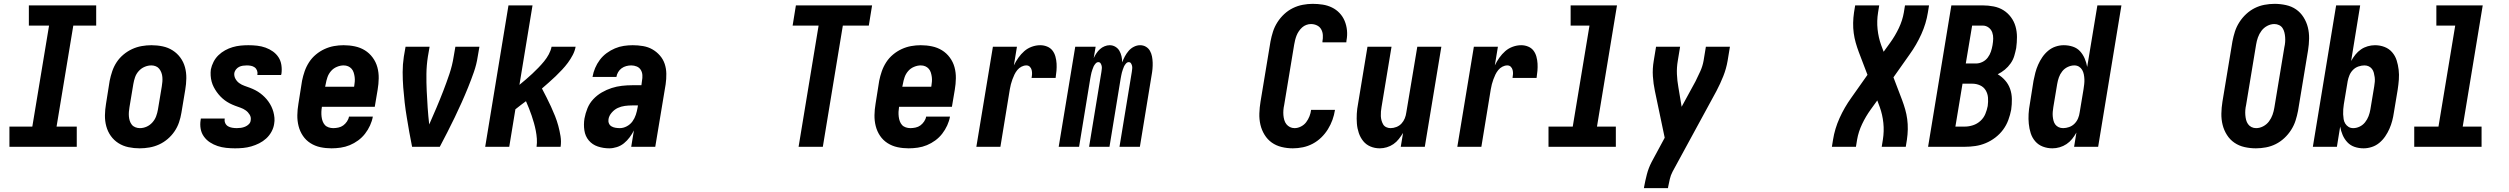

<svg xmlns="http://www.w3.org/2000/svg" viewBox="-20 -763 13040 998"><path d="M29 0V-105H148L235 -630H130V-735H480V-630H361L274 -105H379V0Z M706 8Q676 8 647.5 2Q619 -4 595.5 -19Q572 -34 556 -56.5Q540 -79 532.5 -106.5Q525 -134 525.5 -164Q526 -194 531 -223L550 -343Q555 -368 563.5 -393Q572 -418 586.5 -440Q601 -462 622 -479.5Q643 -497 667 -508Q691 -519 716.5 -523.5Q742 -528 767 -528Q797 -528 825.5 -522Q854 -516 877.5 -501Q901 -486 917.5 -463.5Q934 -441 941.5 -413.5Q949 -386 948.5 -356Q948 -326 943 -297L923 -177Q919 -152 910.5 -127Q902 -102 887 -80Q872 -58 851.5 -40.5Q831 -23 807 -12Q783 -1 757 3.5Q731 8 706 8ZM707 -97Q725 -97 742 -104.5Q759 -112 772 -126.5Q785 -141 791.5 -158.5Q798 -176 801 -194L821 -314Q823 -326 824 -338Q825 -350 824 -362Q823 -374 819 -385Q815 -396 808 -405Q801 -414 790 -418.5Q779 -423 767 -423Q749 -423 731.5 -415.5Q714 -408 701 -393.5Q688 -379 682 -361.5Q676 -344 673 -326L653 -206Q651 -194 650 -182Q649 -170 650 -158Q651 -146 654.5 -135Q658 -124 665 -115Q672 -106 683.5 -101.5Q695 -97 707 -97Z M1202 8Q1178 8 1155 5.5Q1132 3 1111 -4Q1090 -11 1071.5 -23Q1053 -35 1040 -53Q1027 -71 1023 -93.5Q1019 -116 1023 -140L1024 -147H1148V-145Q1146 -133 1151 -122.5Q1156 -112 1165.5 -106.5Q1175 -101 1187 -99Q1199 -97 1211 -97Q1222 -97 1232.5 -98.5Q1243 -100 1254 -104.5Q1265 -109 1273.5 -117.5Q1282 -126 1283 -137Q1286 -153 1278 -166.5Q1270 -180 1257.5 -189Q1245 -198 1230.5 -203Q1216 -208 1201.5 -213.5Q1187 -219 1173.5 -226Q1160 -233 1148 -242Q1136 -251 1125.5 -262Q1115 -273 1106.5 -285Q1098 -297 1091 -310.5Q1084 -324 1080 -339Q1076 -354 1075 -370Q1074 -386 1076 -402Q1080 -422 1090 -441.5Q1100 -461 1115.5 -476Q1131 -491 1150 -501.5Q1169 -512 1189.5 -518Q1210 -524 1230.5 -526Q1251 -528 1271 -528Q1294 -528 1316.5 -525.5Q1339 -523 1360 -515.5Q1381 -508 1398.5 -495.5Q1416 -483 1427.5 -465.5Q1439 -448 1442.5 -425.5Q1446 -403 1443 -380L1441 -373H1317L1318 -375Q1320 -386 1316 -396.5Q1312 -407 1303.5 -413Q1295 -419 1284.5 -421Q1274 -423 1263 -423Q1253 -423 1242.5 -421.5Q1232 -420 1223 -415.5Q1214 -411 1207 -402.5Q1200 -394 1198 -384Q1196 -368 1203.5 -354Q1211 -340 1223.5 -331Q1236 -322 1250.5 -317Q1265 -312 1279.5 -306.5Q1294 -301 1307.5 -294Q1321 -287 1333 -278Q1345 -269 1355.5 -258.5Q1366 -248 1375 -235.5Q1384 -223 1390.5 -209.5Q1397 -196 1401 -181.5Q1405 -167 1406.5 -151Q1408 -135 1405 -119Q1402 -98 1391 -78Q1380 -58 1363.5 -43Q1347 -28 1327 -18Q1307 -8 1286 -2Q1265 4 1244 6Q1223 8 1202 8Z M1703 8Q1673 8 1645 2Q1617 -4 1593.5 -19Q1570 -34 1554.5 -57Q1539 -80 1532 -107.5Q1525 -135 1525.5 -164.5Q1526 -194 1531 -223L1550 -343Q1555 -368 1563.5 -392.5Q1572 -417 1586.5 -439.5Q1601 -462 1622 -479.5Q1643 -497 1667 -508Q1691 -519 1716 -523.5Q1741 -528 1766 -528Q1796 -528 1824.5 -522Q1853 -516 1876.5 -501.5Q1900 -487 1917 -464Q1934 -441 1941.5 -413.5Q1949 -386 1948.5 -356Q1948 -326 1943 -297L1928 -208H1653V-206Q1651 -194 1650.5 -181.5Q1650 -169 1651.5 -156.5Q1653 -144 1657 -133Q1661 -122 1668.5 -113.5Q1676 -105 1688 -101Q1700 -97 1712 -97Q1725 -97 1739 -100Q1753 -103 1764 -111Q1775 -119 1783.5 -131.5Q1792 -144 1794 -157H1918Q1914 -134 1903.5 -111Q1893 -88 1877.5 -68Q1862 -48 1841.5 -33Q1821 -18 1798 -8.5Q1775 1 1750.5 4.5Q1726 8 1703 8ZM1670 -312H1820L1821 -314Q1823 -326 1824 -338.5Q1825 -351 1823.5 -362.5Q1822 -374 1818.5 -385.5Q1815 -397 1807.5 -405.5Q1800 -414 1789.5 -418.5Q1779 -423 1766 -423Q1749 -423 1731 -415.5Q1713 -408 1700.5 -393.5Q1688 -379 1682 -361.5Q1676 -344 1673 -326Z M2266 0H2122Q2114 -38 2107.5 -76Q2101 -114 2094.5 -152.5Q2088 -191 2083.5 -230Q2079 -269 2076 -308.5Q2073 -348 2073 -388Q2073 -428 2079 -468L2088 -520H2213L2204 -468Q2197 -423 2196.5 -378.5Q2196 -334 2198 -290.5Q2200 -247 2203 -203Q2206 -159 2211 -116Q2230 -159 2248.5 -202.5Q2267 -246 2284 -290Q2301 -334 2316 -378.5Q2331 -423 2338 -468L2347 -520H2472L2463 -468Q2457 -428 2443 -388Q2429 -348 2413 -308.5Q2397 -269 2379.5 -230Q2362 -191 2343.5 -152.5Q2325 -114 2305.5 -76Q2286 -38 2266 0Z M2502 0 2623 -735H2748L2680 -322Q2697 -336 2714 -350.5Q2731 -365 2747 -380Q2763 -395 2778.5 -411Q2794 -427 2808 -444Q2822 -461 2832.5 -480.5Q2843 -500 2847 -520H2972Q2968 -498 2957 -477Q2946 -456 2932 -437Q2918 -418 2901.5 -400.5Q2885 -383 2868 -366.5Q2851 -350 2832.5 -334Q2814 -318 2797 -303Q2809 -280 2821 -256.5Q2833 -233 2844 -209Q2855 -185 2865 -160Q2875 -135 2882 -109Q2889 -83 2893.5 -55.5Q2898 -28 2894 0H2769Q2772 -21 2770.5 -42Q2769 -63 2765 -83.5Q2761 -104 2755.5 -123.5Q2750 -143 2743.5 -162Q2737 -181 2729.5 -200Q2722 -219 2714 -237Q2700 -227 2686.5 -216.5Q2673 -206 2659 -195L2627 0Z M3147 8Q3116 8 3087.5 -1.5Q3059 -11 3040.5 -33Q3022 -55 3017.5 -85.5Q3013 -116 3018 -147Q3023 -174 3033.5 -200Q3044 -226 3063.5 -247Q3083 -268 3108 -282.5Q3133 -297 3159.5 -305.5Q3186 -314 3213 -317Q3240 -320 3266 -320H3314L3317 -343Q3320 -358 3319 -373Q3318 -388 3310.5 -400Q3303 -412 3289.5 -417.5Q3276 -423 3261 -423Q3248 -423 3235 -419.5Q3222 -416 3211 -408Q3200 -400 3193 -388Q3186 -376 3184 -363H3060V-364Q3064 -387 3073.5 -409.5Q3083 -432 3098 -452Q3113 -472 3133.5 -487Q3154 -502 3176.5 -511.5Q3199 -521 3222.5 -524.5Q3246 -528 3269 -528Q3296 -528 3322.5 -523.5Q3349 -519 3371 -506.5Q3393 -494 3410 -474.5Q3427 -455 3435 -431Q3443 -407 3443.5 -380Q3444 -353 3440 -325L3386 0H3261L3275 -85Q3266 -67 3253 -49.5Q3240 -32 3223.5 -18.5Q3207 -5 3186.5 1.5Q3166 8 3147 8ZM3202 -97Q3220 -97 3238 -106.5Q3256 -116 3267.5 -132Q3279 -148 3285 -166.5Q3291 -185 3294 -203L3296 -215H3266Q3247 -215 3228 -212.5Q3209 -210 3191.5 -202Q3174 -194 3160 -178Q3146 -162 3143 -144Q3141 -132 3145 -122Q3149 -112 3158 -106.5Q3167 -101 3178.5 -99Q3190 -97 3202 -97Z M4131 0 4235 -630H4100L4117 -735H4513L4496 -630H4361L4257 0Z M4703 8Q4673 8 4645 2Q4617 -4 4593.5 -19Q4570 -34 4554.5 -57Q4539 -80 4532 -107.5Q4525 -135 4525.5 -164.5Q4526 -194 4531 -223L4550 -343Q4555 -368 4563.5 -392.5Q4572 -417 4586.5 -439.5Q4601 -462 4622 -479.5Q4643 -497 4667 -508Q4691 -519 4716 -523.5Q4741 -528 4766 -528Q4796 -528 4824.5 -522Q4853 -516 4876.5 -501.5Q4900 -487 4917 -464Q4934 -441 4941.5 -413.5Q4949 -386 4948.5 -356Q4948 -326 4943 -297L4928 -208H4653V-206Q4651 -194 4650.5 -181.5Q4650 -169 4651.5 -156.5Q4653 -144 4657 -133Q4661 -122 4668.5 -113.5Q4676 -105 4688 -101Q4700 -97 4712 -97Q4725 -97 4739 -100Q4753 -103 4764 -111Q4775 -119 4783.5 -131.5Q4792 -144 4794 -157H4918Q4914 -134 4903.5 -111Q4893 -88 4877.5 -68Q4862 -48 4841.5 -33Q4821 -18 4798 -8.5Q4775 1 4750.5 4.5Q4726 8 4703 8ZM4670 -312H4820L4821 -314Q4823 -326 4824 -338.5Q4825 -351 4823.5 -362.5Q4822 -374 4818.5 -385.5Q4815 -397 4807.5 -405.5Q4800 -414 4789.5 -418.5Q4779 -423 4766 -423Q4749 -423 4731 -415.5Q4713 -408 4700.5 -393.5Q4688 -379 4682 -361.5Q4676 -344 4673 -326Z M5055 0 5141 -520H5266L5250 -423Q5260 -444 5273.5 -463Q5287 -482 5304 -497Q5321 -512 5343 -520Q5365 -528 5387 -528Q5406 -528 5423 -521Q5440 -514 5450.5 -500.5Q5461 -487 5466 -469Q5471 -451 5472 -432.5Q5473 -414 5471.5 -395.5Q5470 -377 5467 -358H5342Q5344 -368 5344.5 -378.5Q5345 -389 5342.5 -399Q5340 -409 5333 -416Q5326 -423 5315 -423Q5302 -423 5289.5 -416.5Q5277 -410 5268 -399Q5259 -388 5253 -375.5Q5247 -363 5242.5 -350.5Q5238 -338 5234.5 -325Q5231 -312 5229 -299L5180 0Z M5483 0 5569 -520H5675L5665 -461Q5671 -474 5679 -486Q5687 -498 5697.5 -507.5Q5708 -517 5721.5 -522.5Q5735 -528 5748 -528Q5764 -528 5777.5 -520Q5791 -512 5798.5 -499Q5806 -486 5809.5 -470.5Q5813 -455 5813 -439Q5819 -455 5827 -470Q5835 -485 5846.5 -498.5Q5858 -512 5874 -520Q5890 -528 5906 -528Q5923 -528 5936.5 -520Q5950 -512 5957.5 -498.5Q5965 -485 5968 -469.5Q5971 -454 5971.5 -437.5Q5972 -421 5970.5 -404.5Q5969 -388 5966 -372L5905 0H5799L5863 -389Q5864 -397 5865 -405Q5866 -413 5864.5 -420Q5863 -427 5859 -433.5Q5855 -440 5847 -440Q5839 -440 5832.5 -432.5Q5826 -425 5822.5 -417.5Q5819 -410 5816.5 -402Q5814 -394 5811.5 -386Q5809 -378 5808 -370Q5807 -362 5805 -354L5747 0H5641L5705 -389Q5706 -397 5707 -405Q5708 -413 5706.5 -420Q5705 -427 5701 -433.5Q5697 -440 5689 -440Q5681 -440 5674.5 -432.5Q5668 -425 5664.5 -417.5Q5661 -410 5658.5 -402Q5656 -394 5653.5 -386Q5651 -378 5650 -370Q5649 -362 5647 -354L5589 0Z M6700 8Q6670 8 6641.5 1Q6613 -6 6590.5 -22Q6568 -38 6553 -62.5Q6538 -87 6531.5 -115Q6525 -143 6526 -173.5Q6527 -204 6532 -234L6584 -548Q6589 -574 6597 -599Q6605 -624 6620 -647.5Q6635 -671 6655.5 -690Q6676 -709 6700.5 -721Q6725 -733 6751.5 -738Q6778 -743 6803 -743Q6830 -743 6855.5 -739Q6881 -735 6903.5 -724Q6926 -713 6943 -695Q6960 -677 6969.5 -654Q6979 -631 6981.5 -605Q6984 -579 6979 -553L6978 -543H6854V-548Q6857 -564 6856 -580.5Q6855 -597 6847.5 -610.5Q6840 -624 6825.5 -631Q6811 -638 6794 -638Q6782 -638 6770 -633.5Q6758 -629 6748.5 -620.5Q6739 -612 6731.5 -601Q6724 -590 6719.5 -578.5Q6715 -567 6712 -555Q6709 -543 6707 -531L6655 -217Q6652 -204 6651 -190.5Q6650 -177 6651 -164.5Q6652 -152 6655.5 -139.5Q6659 -127 6666.5 -117.5Q6674 -108 6685 -102.5Q6696 -97 6709 -97Q6726 -97 6742.5 -105.5Q6759 -114 6769.5 -128Q6780 -142 6786.5 -158.5Q6793 -175 6795 -192H6919V-191Q6915 -165 6906 -140Q6897 -115 6882.5 -91.5Q6868 -68 6848 -48.5Q6828 -29 6803.5 -16Q6779 -3 6752.5 2.5Q6726 8 6700 8Z M7152 8Q7126 8 7103.5 -1.5Q7081 -11 7066 -29.5Q7051 -48 7043 -71.5Q7035 -95 7033 -120.5Q7031 -146 7032.5 -172Q7034 -198 7039 -223L7088 -520H7213L7161 -206Q7159 -195 7158 -183Q7157 -171 7157.5 -159.5Q7158 -148 7161 -137Q7164 -126 7169.5 -116.5Q7175 -107 7185.5 -102Q7196 -97 7208 -97Q7223 -97 7238.5 -103Q7254 -109 7265 -121Q7276 -133 7282 -148Q7288 -163 7290 -179L7347 -520H7472L7386 0H7261L7273 -72Q7263 -56 7251 -40.5Q7239 -25 7223 -14Q7207 -3 7188.5 2.5Q7170 8 7152 8Z M7555 0 7641 -520H7766L7750 -423Q7760 -444 7773.5 -463Q7787 -482 7804 -497Q7821 -512 7843 -520Q7865 -528 7887 -528Q7906 -528 7923 -521Q7940 -514 7950.5 -500.5Q7961 -487 7966 -469Q7971 -451 7972 -432.5Q7973 -414 7971.5 -395.5Q7970 -377 7967 -358H7842Q7844 -368 7844.5 -378.5Q7845 -389 7842.5 -399Q7840 -409 7833 -416Q7826 -423 7815 -423Q7802 -423 7789.5 -416.5Q7777 -410 7768 -399Q7759 -388 7753 -375.5Q7747 -363 7742.5 -350.5Q7738 -338 7734.5 -325Q7731 -312 7729 -299L7680 0Z M8029 0V-105H8155L8242 -630H8144V-735H8385L8281 -105H8379V0Z M8650 215H8525L8526 208Q8532 175 8540.5 142.5Q8549 110 8565 79L8633 -47L8582 -290Q8574 -328 8571.5 -367Q8569 -406 8576 -447L8588 -520H8713L8701 -447Q8695 -412 8696.5 -377.5Q8698 -343 8704 -310L8721 -208L8793 -340Q8806 -366 8818 -392.5Q8830 -419 8835 -447L8847 -520H8972L8960 -447Q8953 -406 8937.5 -367Q8922 -328 8902 -290L8674 129Q8664 148 8659.5 168Q8655 188 8651 208Z M9502 0 9508 -37Q9517 -94 9542 -149.5Q9567 -205 9603 -255L9687 -374L9642 -492Q9633 -516 9626 -540.5Q9619 -565 9615.5 -591Q9612 -617 9612.5 -644Q9613 -671 9617 -698L9623 -735H9748L9742 -698Q9735 -654 9739.5 -611Q9744 -568 9758 -529L9771 -494L9805 -541Q9831 -577 9850 -617Q9869 -657 9876 -698L9882 -735H10007L10001 -698Q9992 -641 9967 -585.5Q9942 -530 9906 -480L9822 -361L9867 -243Q9876 -219 9883 -194.5Q9890 -170 9893.5 -144Q9897 -118 9896.5 -91Q9896 -64 9892 -37L9886 0H9761L9767 -37Q9774 -81 9769.5 -124Q9765 -167 9751 -206L9738 -241L9704 -194Q9678 -158 9659 -118Q9640 -78 9633 -37L9627 0Z M10002 0 10123 -735H10286Q10315 -735 10343 -729.5Q10371 -724 10393.5 -710Q10416 -696 10432.5 -674Q10449 -652 10456.5 -625.5Q10464 -599 10464 -570.5Q10464 -542 10460 -513Q10456 -493 10450 -472.5Q10444 -452 10431 -433.5Q10418 -415 10401 -401Q10384 -387 10364 -377Q10386 -364 10403 -344.5Q10420 -325 10428.5 -300.5Q10437 -276 10437.5 -248.5Q10438 -221 10434 -193Q10429 -166 10419 -139Q10409 -112 10392 -89Q10375 -66 10351.5 -48Q10328 -30 10301.5 -19Q10275 -8 10247.5 -4Q10220 0 10193 0ZM10251 -433Q10268 -433 10284.5 -441Q10301 -449 10312 -463.5Q10323 -478 10328.5 -494.5Q10334 -511 10337 -528Q10340 -545 10340.5 -562Q10341 -579 10335.5 -594.5Q10330 -610 10316.5 -620Q10303 -630 10286 -630H10231L10198 -433ZM10144 -105H10193Q10214 -105 10235.5 -112Q10257 -119 10274 -134.5Q10291 -150 10299.5 -170.5Q10308 -191 10312 -212Q10315 -234 10313.5 -255Q10312 -276 10301.5 -293.5Q10291 -311 10272 -319.5Q10253 -328 10232 -328H10181Z M10648 8Q10622 8 10598.5 -1Q10575 -10 10559 -28.5Q10543 -47 10535.5 -70.5Q10528 -94 10525.5 -119.5Q10523 -145 10524.5 -171Q10526 -197 10531 -223L10550 -343Q10554 -364 10559.5 -385Q10565 -406 10574 -426.5Q10583 -447 10596 -466Q10609 -485 10626.5 -499.5Q10644 -514 10665 -521Q10686 -528 10707 -528Q10732 -528 10754.5 -520.5Q10777 -513 10792 -496.5Q10807 -480 10816 -459Q10825 -438 10829 -415L10882 -735H11007L10886 0H10761L10773 -74Q10763 -56 10750.5 -40.5Q10738 -25 10721.5 -14Q10705 -3 10686 2.5Q10667 8 10648 8ZM10704 -97Q10719 -97 10735 -102.5Q10751 -108 10763 -120Q10775 -132 10781.5 -147.5Q10788 -163 10790 -179L10810 -299Q10812 -312 10813.5 -325Q10815 -338 10814.5 -351Q10814 -364 10811.5 -376.5Q10809 -389 10803 -399.5Q10797 -410 10786.5 -416.5Q10776 -423 10762 -423Q10745 -423 10728 -415Q10711 -407 10699.5 -392.5Q10688 -378 10682 -361Q10676 -344 10673 -326L10653 -206Q10651 -194 10650 -182Q10649 -170 10650 -158.5Q10651 -147 10654 -135.5Q10657 -124 10663.5 -115.5Q10670 -107 10680.5 -102Q10691 -97 10704 -97Z M11706 8Q11676 8 11647 1.5Q11618 -5 11594.5 -21Q11571 -37 11555.5 -61.5Q11540 -86 11533 -114Q11526 -142 11526.5 -172.5Q11527 -203 11532 -234L11584 -548Q11589 -574 11597 -599Q11605 -624 11620 -647.5Q11635 -671 11655.5 -690Q11676 -709 11700 -721Q11724 -733 11750.5 -738Q11777 -743 11803 -743Q11833 -743 11862.5 -736.5Q11892 -730 11915 -714Q11938 -698 11953.5 -673.5Q11969 -649 11976 -621Q11983 -593 11982.5 -562.5Q11982 -532 11977 -501L11925 -187Q11920 -161 11912 -136Q11904 -111 11889 -87.5Q11874 -64 11853.5 -45Q11833 -26 11809 -14Q11785 -2 11758.5 3Q11732 8 11706 8ZM11707 -97Q11726 -97 11744 -106.5Q11762 -116 11774 -132Q11786 -148 11792.5 -166.5Q11799 -185 11802 -204L11854 -518Q11857 -531 11858 -544Q11859 -557 11858 -570Q11857 -583 11854 -595Q11851 -607 11844.5 -617Q11838 -627 11826.5 -632.5Q11815 -638 11802 -638Q11783 -638 11765 -628.5Q11747 -619 11735 -603Q11723 -587 11716.5 -568.5Q11710 -550 11707 -531L11655 -217Q11652 -204 11651 -191Q11650 -178 11651 -165Q11652 -152 11655 -140Q11658 -128 11665 -118Q11672 -108 11683 -102.5Q11694 -97 11707 -97Z M12266 8Q12241 8 12219 0.5Q12197 -7 12181.5 -23.5Q12166 -40 12157 -61Q12148 -82 12144 -105L12127 0H12002L12123 -735H12248L12201 -446Q12211 -464 12223.5 -479.5Q12236 -495 12252 -506Q12268 -517 12287 -522.5Q12306 -528 12325 -528Q12351 -528 12374.5 -519Q12398 -510 12414 -491.5Q12430 -473 12437.5 -449.5Q12445 -426 12448 -400.5Q12451 -375 12449 -349Q12447 -323 12443 -297L12423 -177Q12420 -156 12414.5 -135Q12409 -114 12400 -93.5Q12391 -73 12378 -54Q12365 -35 12347.5 -20.5Q12330 -6 12308.5 1Q12287 8 12266 8ZM12212 -97Q12229 -97 12245.5 -105Q12262 -113 12273.5 -127.5Q12285 -142 12291.5 -159Q12298 -176 12301 -194L12321 -314Q12323 -326 12324 -338Q12325 -350 12323.5 -361.5Q12322 -373 12319 -384.5Q12316 -396 12309.5 -404.5Q12303 -413 12293 -418Q12283 -423 12270 -423Q12255 -423 12239 -417.5Q12223 -412 12211 -400Q12199 -388 12192.5 -372.5Q12186 -357 12183 -341L12163 -221Q12161 -208 12160 -195Q12159 -182 12159.5 -169Q12160 -156 12162 -143.5Q12164 -131 12170.5 -120.5Q12177 -110 12187.5 -103.5Q12198 -97 12212 -97Z M12529 0V-105H12655L12742 -630H12644V-735H12885L12781 -105H12879V0Z"/></svg>

Font: Iosevka Term Curly XBd Obl
Style: Regular
Weight: 800
Italic angle: -9°
Designer: Belleve Invis
Foundry: Belleve Invis
Version: Version 32.3.0